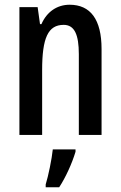

<svg xmlns="http://www.w3.org/2000/svg" viewBox="-20 -570 509 811"><path d="M274 -550C222 -550 178 -521 155 -468H149L139 -540H62V0H158V-274C158 -410 183 -465 249 -465C295 -465 313 -423 313 -341V0H409V-363C409 -488 362 -550 274 -550ZM299 71V61H203C199 101 184 174 173 209V221H230C257 180 284 121 299 71Z"/></svg>

Font: Noto Sans Arabic ExtCond Med
Style: Regular
Weight: 500
Width: 2
Designer: Monotype Design Team, Nadine Chahine, Nizar Qandah and Khaled Hosny
Foundry: Monotype Imaging Inc.
Version: Version 2.012